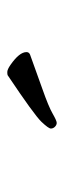

<svg xmlns="http://www.w3.org/2000/svg" viewBox="160 -914 179 540"><g transform="rotate(-90 250.0 -643.5)"><path d="M367 -649Q318 -631 269.5 -614Q221 -597 201 -585.5Q181 -574 175 -574Q169 -574 164 -579Q159 -584 159 -590.5Q159 -597 178 -617Q197 -637 309 -712Q311 -713 318 -713Q325 -713 338 -704Q374 -679 374 -659Q374 -652 367 -649Z"/></g></svg>

Font: LXGW WenKai TC
Style: Regular
Weight: 400
Designer: LXGW / Fontworks Inc.
Foundry: LXGW / Fontworks Inc.
Version: Version 1.330